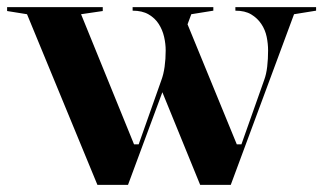

<svg xmlns="http://www.w3.org/2000/svg" viewBox="-21 -520 927 540"><path d="M503 -460 645 -114H658L722 -295Q728 -311 730.5 -332.5Q733 -354 733 -378Q733 -397 729 -416.5Q725 -436 714 -452.5Q703 -469 685.5 -479.5Q668 -490 641 -490V-500H868V-490L806 -480L628 0H542L431 -272ZM253 0 55 -480 -1 -489V-500H268V-489L207 -480L356 -114H369L433 -295Q439 -311 442 -332.5Q445 -354 445 -378Q445 -397 440.5 -416.5Q436 -436 425.5 -452.5Q415 -469 397 -479.5Q379 -490 352 -490V-500H579V-490L517 -480L339 0Z"/></svg>

Font: Kalnia Thin Medium
Style: Regular
Weight: 500
Version: Version 1.105